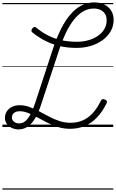

<svg xmlns="http://www.w3.org/2000/svg" viewBox="-20 -1055 964 1595"><path d="M561 15Q510 15 463 0.5Q416 -14 373 -36Q330 -58 290.5 -79.5Q251 -101 214.5 -116Q178 -131 144 -131Q114 -131 96.5 -117Q79 -103 79 -79Q79 -58 96 -44Q113 -30 139 -30Q169 -30 192.5 -50.5Q216 -71 236 -110.5Q256 -150 274 -205L420 -650Q450 -741 485.5 -812Q521 -883 563.5 -933Q606 -983 655.5 -1009Q705 -1035 764 -1035Q811 -1035 847 -1017Q883 -999 903.5 -966.5Q924 -934 924 -891Q924 -837 899 -794.5Q874 -752 831.5 -721Q789 -690 733.5 -673.5Q678 -657 615 -657Q542 -657 477.5 -672Q413 -687 358 -715Q303 -743 252 -783Q242 -790 241 -798.5Q240 -807 248 -818Q257 -830 266 -831Q275 -832 284 -823Q329 -786 380 -760Q431 -734 490.5 -721Q550 -708 620 -708Q668 -708 712 -720Q756 -732 791 -755.5Q826 -779 846 -812Q866 -845 866 -887Q866 -918 852.5 -939.5Q839 -961 815 -972.5Q791 -984 758 -984Q712 -984 671.5 -960.5Q631 -937 595 -892.5Q559 -848 528 -783.5Q497 -719 470 -636L324 -194Q301 -121 273 -74Q245 -27 211 -3.5Q177 20 134 20Q102 20 76.5 7Q51 -6 36 -27Q21 -48 21 -75Q21 -105 36 -129Q51 -153 79 -167Q107 -181 144 -181Q185 -181 225.5 -166Q266 -151 306.5 -129.5Q347 -108 388.5 -86Q430 -64 474 -49.5Q518 -35 565 -35Q621 -35 666.5 -54.5Q712 -74 750 -115Q788 -156 818 -218Q823 -228 831 -231Q839 -234 851 -228Q865 -223 868 -214.5Q871 -206 865 -196Q830 -125 784.5 -78Q739 -31 683.5 -8Q628 15 561 15ZM0 510H921V520H0ZM0 -20H921V0H0ZM0 -505H921V-500H0ZM0 -1030H921V-1020H0Z"/></svg>

Font: Playwrite CO Guides
Style: Regular
Weight: 400
Designer: Veronika Burian, José Scaglione
Foundry: TypeTogether
Version: Version 1.003